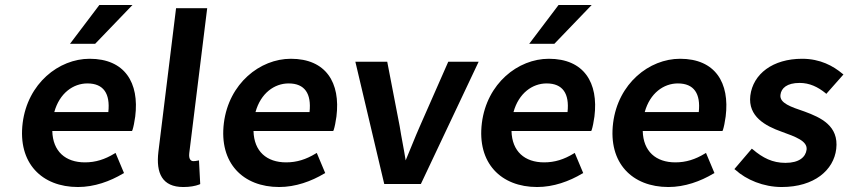

<svg xmlns="http://www.w3.org/2000/svg" viewBox="-20 -739 3407 771"><path d="M293 12C359 12 422 -11 474 -42L478 -44L444 -125L439 -122C401 -99 364 -87 321 -87C243 -87 192 -131 190 -213H510L512 -217C516 -229 520 -249 523 -271C540 -407 481 -503 340 -503C216 -503 91 -404 71 -245C51 -84 148 12 293 12ZM331 -404C396 -404 423 -363 415 -289H198C219 -365 274 -404 331 -404ZM379 -719 261 -563H362L512 -719Z M716 12C743 12 764 8 780 2L784 0L779 -95L774 -94C765 -92 761 -92 756 -92C748 -92 737 -98 740 -124L812 -706H687L616 -129C606 -44 631 12 716 12Z M1101 12C1167 12 1230 -11 1282 -42L1286 -44L1252 -125L1247 -122C1209 -99 1172 -87 1129 -87C1051 -87 1000 -131 998 -213H1318L1320 -217C1324 -229 1328 -249 1331 -271C1348 -407 1289 -503 1148 -503C1024 -503 899 -404 879 -245C859 -84 956 12 1101 12ZM1139 -404C1204 -404 1231 -363 1223 -289H1006C1027 -365 1082 -404 1139 -404Z M1670 0 1902 -491H1780L1666 -232C1646 -187 1629 -142 1609 -95C1602 -140 1592 -187 1585 -232L1535 -491H1407L1523 0Z M2137 12C2203 12 2266 -11 2318 -42L2322 -44L2288 -125L2283 -122C2245 -99 2208 -87 2165 -87C2087 -87 2036 -131 2034 -213H2354L2356 -217C2360 -229 2364 -249 2367 -271C2384 -407 2325 -503 2184 -503C2060 -503 1935 -404 1915 -245C1895 -84 1992 12 2137 12ZM2175 -404C2240 -404 2267 -363 2259 -289H2042C2063 -365 2118 -404 2175 -404ZM2223 -719 2105 -563H2206L2356 -719Z M2664 12C2730 12 2793 -11 2845 -42L2849 -44L2815 -125L2810 -122C2772 -99 2735 -87 2692 -87C2614 -87 2563 -131 2561 -213H2881L2883 -217C2887 -229 2891 -249 2894 -271C2911 -407 2852 -503 2711 -503C2587 -503 2462 -404 2442 -245C2422 -84 2519 12 2664 12ZM2702 -404C2767 -404 2794 -363 2786 -289H2569C2590 -365 2645 -404 2702 -404Z M2933 -57C2977 -17 3046 12 3119 12C3250 12 3328 -56 3338 -141C3349 -234 3276 -267 3211 -291C3155 -310 3110 -325 3114 -358C3117 -385 3140 -406 3191 -406C3231 -406 3264 -390 3295 -365L3298 -362L3367 -440L3363 -443C3326 -474 3274 -503 3201 -503C3083 -503 3004 -442 2993 -355C2983 -271 3054 -233 3119 -210C3174 -190 3223 -173 3219 -138C3215 -108 3189 -85 3134 -85C3082 -85 3043 -105 3003 -139L2999 -142L2929 -60Z"/></svg>

Font: Falling Sky
Style: MedObl
Weight: 500
Designer: Paul D. Hunt
Foundry: Adobe Systems Incorporated
Version: Version 1.02